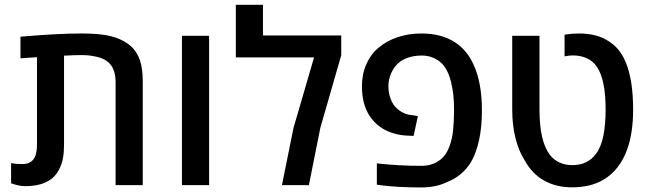

<svg xmlns="http://www.w3.org/2000/svg" viewBox="-20 -782 2744 811"><path d="M26.9 -7.8V-92.8Q48.3 -88.9 73.2 -88.9Q105.5 -88.9 120.8 -108.4Q136.2 -127.9 136.2 -169.9V-540.5L66.4 -535.6V-627Q224.6 -640.6 321.3 -640.6Q388.7 -640.6 429.9 -633.1Q471.2 -625.5 502 -608.4Q527.8 -594.2 544.2 -575.4Q560.5 -556.6 570.8 -528.3Q583 -492.2 583 -437.5V0H468.3V-433.6Q468.3 -483.4 446.5 -509.8Q424.8 -536.1 379.4 -543.9Q356.4 -549.3 322.8 -549.3Q294.4 -549.3 250.5 -546.9V-169.9Q250.5 -139.2 246.1 -115Q241.7 -90.8 231.9 -70.8Q219.2 -43.5 197.3 -26.4Q157.2 4.4 85.9 4.4Q61 4.4 26.9 -7.8Z M748.5 -630.9H863.3V0H748.5Z M1219.7 -241.7 1306.6 -539.6H976.1V-761.7H1090.8V-632.3H1421.4V-548.8L1333 -241.7L1284.7 0H1170.9Z M1593.3 1 1571.8 -2V-91.8Q1666.5 -81.5 1759.8 -81.5Q1789.6 -81.5 1812.7 -91.3Q1835.9 -101.1 1852.1 -118.7Q1869.1 -137.2 1879.6 -166.7Q1890.1 -196.3 1893.6 -230Q1897.9 -271 1897.9 -315.4Q1897.9 -353.5 1894.8 -381.8Q1891.6 -410.2 1884.3 -439Q1867.2 -506.8 1824.2 -530.8Q1796.4 -547.4 1762.7 -547.4Q1729.5 -547.4 1703.9 -538.6Q1678.2 -529.8 1662.1 -515.1Q1643.1 -497.6 1631.8 -471.9Q1620.6 -446.3 1620.6 -418Q1620.6 -388.2 1630.4 -363.3Q1640.1 -338.4 1657.7 -322.8Q1686.5 -297.4 1723.1 -295.4L1745.1 -291.5L1727.1 -208L1703.6 -209Q1649.9 -210.9 1606.9 -232.9Q1566.9 -253.9 1541.5 -292Q1508.8 -341.8 1508.8 -417Q1508.8 -468.3 1527.1 -510.3Q1545.4 -552.2 1576.7 -578.6Q1612.3 -609.4 1659.7 -625Q1707 -640.6 1759.8 -640.6Q1846.2 -640.6 1903.8 -602.1Q1952.6 -569.3 1978.5 -512.7Q2015.6 -436 2015.6 -315.4Q2015.6 -246.1 2003.7 -190.9Q1991.7 -135.7 1969.7 -97.7Q1951.2 -67.4 1925 -45.9Q1898.9 -24.4 1868.2 -13.2Q1823.7 9.8 1756.8 9.8Q1710.4 9.8 1665.5 7.3Q1620.6 4.9 1593.3 1Z M2276.4 -20.5Q2227.5 -48.3 2197.8 -102.1Q2171.9 -141.6 2157.7 -197.3Q2143.6 -252.9 2143.6 -319.3V-630.9H2258.8V-319.3Q2258.8 -185.1 2302.7 -127.9Q2318.8 -106.9 2343 -95.7Q2367.2 -84.5 2397.9 -84.5Q2430.7 -84.5 2455.8 -96.9Q2481 -109.4 2497.6 -132.3Q2519.5 -162.1 2528.8 -209.7Q2538.1 -257.3 2538.1 -319.3Q2538.1 -445.3 2501.5 -499.5Q2484.9 -523.9 2458.7 -535.9Q2432.6 -547.9 2399.9 -547.9Q2384.3 -547.9 2364.7 -543.9V-635.7Q2394.5 -640.6 2425.8 -640.6Q2502 -640.6 2550.8 -607.9Q2597.2 -579.6 2621.6 -522.5Q2654.3 -447.3 2654.3 -319.3Q2654.3 -222.2 2629.9 -152.8Q2598.1 -63.5 2528.3 -22.5Q2474.1 9.3 2396.5 9.3Q2328.1 9.3 2276.4 -20.5Z"/></svg>

Font: Viking Open Sans Light
Style: Bold
Weight: 600
Foundry: Ascender Corporation
Version: Version 2.001